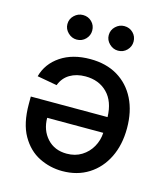

<svg xmlns="http://www.w3.org/2000/svg" viewBox="-113 -842 813 937"><g transform="rotate(15 293.5 -374.0)"><path d="M288.4 7.1Q226.6 7.1 171.3 -20.4Q116.1 -47.9 81.5 -108.3Q46.9 -168.7 46.9 -267V-304.7H434.7Q432.5 -383.5 390.3 -426.1Q348 -468.8 279.8 -468.8Q234.7 -468.8 201.7 -449.2Q168.7 -429.7 154.1 -391L53.6 -409.1Q71.7 -475.9 131.7 -516.2Q191.8 -556.5 280.9 -556.5Q361.5 -556.5 419.6 -521.7Q477.6 -486.9 509.1 -424Q540.5 -361.2 540.5 -276.3Q540.5 -192.5 509.1 -128.6Q477.6 -64.6 421 -28.8Q364.3 7.1 288.4 7.1ZM287.6 -80.6Q330.6 -80.6 362.7 -100.7Q394.9 -120.7 413.5 -153.6Q432.2 -186.4 434.3 -225.1H150.9Q151.3 -162.6 188.6 -121.6Q225.9 -80.6 287.6 -80.6ZM190.7 -631Q165.8 -631 146.8 -649.5Q127.8 -668 127.8 -692.8Q127.8 -719.1 146.8 -737Q165.8 -755 190.7 -755Q217.3 -755 235.3 -737Q253.2 -719.1 253.2 -692.8Q253.2 -668 235.3 -649.5Q217.3 -631 190.7 -631ZM399.5 -631Q374.6 -631 355.6 -649.5Q336.6 -668 336.6 -692.8Q336.6 -719.1 355.6 -737Q374.6 -755 399.5 -755Q426.1 -755 444.1 -737Q462 -719.1 462 -692.8Q462 -668 444.1 -649.5Q426.1 -631 399.5 -631Z"/></g></svg>

Font: Linik Sans Medium
Style: Regular
Weight: 500
Designer: Rasmus Andersson (font), Cristiano Sobral (main changes)
Foundry: rsms
Version: Version 3.018;June 1, 2022;FontCreator 14.0.0.2814 64-bit; t